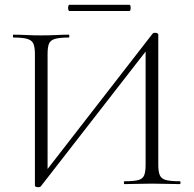

<svg xmlns="http://www.w3.org/2000/svg" viewBox="-20 -770 810 803"><path d="M164 -44 618 -629Q621 -633 628 -633Q633 -633 637.5 -631Q642 -629 642 -626V-81Q642 -52 648.5 -37Q655 -22 674.5 -17Q694 -12 732 -12Q735 -12 735 -6Q735 0 732 0Q709 0 679 -1Q649 -2 616 -2Q582 -2 553 -1Q524 0 501 0Q498 0 498 -6Q498 -12 501 -12Q540 -12 558.5 -17Q577 -22 583 -37Q589 -52 589 -81V-582L605 -575L151 9Q148 13 140 13Q135 13 130.5 11.5Q126 10 126 6V-544Q126 -573 119.5 -587.5Q113 -602 93.5 -607.5Q74 -613 36 -613Q34 -613 34 -619Q34 -625 36 -625Q60 -625 90 -623.5Q120 -622 152 -622Q187 -622 215.5 -623.5Q244 -625 268 -625Q270 -625 270 -619Q270 -613 268 -613Q230 -613 210.5 -607.5Q191 -602 185 -587.5Q179 -573 179 -544V-37ZM270 -724Q267 -724 265.5 -730.5Q264 -737 265.5 -743.5Q267 -750 270 -750H521Q525 -750 526 -743.5Q527 -737 526 -730.5Q525 -724 521 -724Z"/></svg>

Font: Cormorant Garamond Light
Style: Regular
Weight: 300
Designer: Christian Thalmann (Catharsis Fonts)
Foundry: Catharsis Fonts
Version: Version 4.001